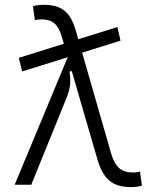

<svg xmlns="http://www.w3.org/2000/svg" viewBox="-20 -762 626 792"><path d="M71.3 -467.3 259.3 -525.9 40.5 0H108.9L255.4 -360.4C269.5 -396 273.4 -424.8 266.6 -466.3L275.9 -469.2L381.3 -106.4C406.2 -20 445.8 9.8 521.5 9.8C537.6 9.8 549.3 8.3 565.4 3.9L557.6 -54.2C546.4 -51.3 539.1 -50.3 531.2 -50.3C480.5 -50.3 455.1 -71.3 438 -130.4L318.8 -544.9L477.1 -594.2L464.4 -650.4L302.7 -600.1L293 -634.8C270 -714.8 232.4 -742.2 159.7 -742.2C143.6 -742.2 131.8 -740.7 115.7 -736.3L124 -679.2C134.8 -681.2 141.6 -682.1 149.9 -682.1C195.3 -682.1 219.2 -663.6 234.4 -611.8L243.2 -581.5L57.6 -523.4Z"/></svg>

Font: Cascadia Mono NF Light
Style: Regular
Weight: 300
Monospace: yes
Designer: Aaron Bell
Foundry: Saja Typeworks
Version: Version 2404.023